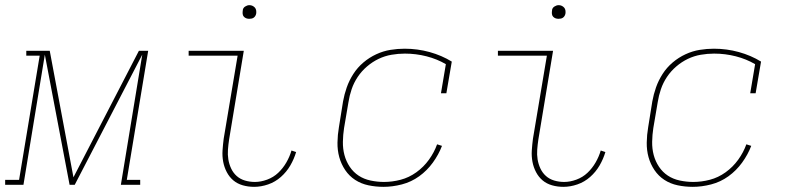

<svg xmlns="http://www.w3.org/2000/svg" viewBox="-36 -717 3056 745"><path d="M508 0H433L516 -505L254 0H234L138 -505L55 0H-16V-19H38L118 -501H66V-520H157L249 -29L503 -520H539L456 -19H508Z M950 8Q927 8 906 2Q885 -4 869.5 -17Q854 -30 844 -49Q834 -68 830 -89.5Q826 -111 827.5 -133.5Q829 -156 832 -179L886 -501H696V-520H910L853 -176Q850 -156 848.5 -136.5Q847 -117 850 -98.5Q853 -80 861 -63Q869 -46 882.5 -34Q896 -22 914.5 -16.5Q933 -11 953 -11Q976 -11 1000.5 -20Q1025 -29 1043.5 -46.5Q1062 -64 1075 -86.5Q1088 -109 1095 -133L1113 -127Q1105 -100 1090.5 -75Q1076 -50 1054 -30.5Q1032 -11 1004.5 -1.5Q977 8 950 8ZM931 -644Q925 -644 919.5 -646Q914 -648 910 -652.5Q906 -657 905.5 -663.5Q905 -670 906 -676Q906 -681 908.5 -685Q911 -689 915 -691.5Q919 -694 923 -695.5Q927 -697 932 -697Q938 -697 943.5 -694.5Q949 -692 953 -687.5Q957 -683 958 -676.5Q959 -670 958 -664Q957 -659 954.5 -655Q952 -651 948.5 -648.5Q945 -646 940.5 -645Q936 -644 931 -644Z M1452 8Q1422 8 1393.5 2Q1365 -4 1342 -19Q1319 -34 1303.5 -57Q1288 -80 1280.5 -107Q1273 -134 1273.5 -164Q1274 -194 1279 -223L1295 -323Q1300 -351 1309.5 -378Q1319 -405 1335 -430Q1351 -455 1374 -474.5Q1397 -494 1424 -506.5Q1451 -519 1479 -523.5Q1507 -528 1534 -528Q1584 -528 1631 -515Q1678 -502 1717 -478L1696 -355H1675L1694 -468Q1660 -488 1619 -498.5Q1578 -509 1535 -509Q1509 -509 1483 -504.5Q1457 -500 1433 -488.5Q1409 -477 1388 -459Q1367 -441 1352 -418.5Q1337 -396 1328.5 -371Q1320 -346 1316 -320L1299 -220Q1295 -194 1294.5 -167Q1294 -140 1300.5 -115.5Q1307 -91 1321 -70Q1335 -49 1355.5 -35.5Q1376 -22 1402 -16.5Q1428 -11 1454 -11Q1486 -11 1518.5 -19.5Q1551 -28 1579.5 -48.5Q1608 -69 1628.5 -97.5Q1649 -126 1660 -157L1679 -151Q1666 -117 1643.5 -86Q1621 -55 1590.5 -33Q1560 -11 1523.5 -1.5Q1487 8 1452 8Z M2150 8Q2127 8 2106 2Q2085 -4 2069.5 -17Q2054 -30 2044 -49Q2034 -68 2030 -89.5Q2026 -111 2027.5 -133.5Q2029 -156 2032 -179L2086 -501H1896V-520H2110L2053 -176Q2050 -156 2048.5 -136.5Q2047 -117 2050 -98.5Q2053 -80 2061 -63Q2069 -46 2082.5 -34Q2096 -22 2114.5 -16.5Q2133 -11 2153 -11Q2176 -11 2200.5 -20Q2225 -29 2243.5 -46.5Q2262 -64 2275 -86.5Q2288 -109 2295 -133L2313 -127Q2305 -100 2290.5 -75Q2276 -50 2254 -30.5Q2232 -11 2204.5 -1.5Q2177 8 2150 8ZM2131 -644Q2125 -644 2119.5 -646Q2114 -648 2110 -652.5Q2106 -657 2105.5 -663.5Q2105 -670 2106 -676Q2106 -681 2108.5 -685Q2111 -689 2115 -691.5Q2119 -694 2123 -695.5Q2127 -697 2132 -697Q2138 -697 2143.5 -694.5Q2149 -692 2153 -687.5Q2157 -683 2158 -676.5Q2159 -670 2158 -664Q2157 -659 2154.5 -655Q2152 -651 2148.5 -648.5Q2145 -646 2140.5 -645Q2136 -644 2131 -644Z M2652 8Q2622 8 2593.5 2Q2565 -4 2542 -19Q2519 -34 2503.5 -57Q2488 -80 2480.5 -107Q2473 -134 2473.5 -164Q2474 -194 2479 -223L2495 -323Q2500 -351 2509.5 -378Q2519 -405 2535 -430Q2551 -455 2574 -474.5Q2597 -494 2624 -506.5Q2651 -519 2679 -523.5Q2707 -528 2734 -528Q2784 -528 2831 -515Q2878 -502 2917 -478L2896 -355H2875L2894 -468Q2860 -488 2819 -498.5Q2778 -509 2735 -509Q2709 -509 2683 -504.5Q2657 -500 2633 -488.5Q2609 -477 2588 -459Q2567 -441 2552 -418.5Q2537 -396 2528.5 -371Q2520 -346 2516 -320L2499 -220Q2495 -194 2494.5 -167Q2494 -140 2500.5 -115.5Q2507 -91 2521 -70Q2535 -49 2555.5 -35.5Q2576 -22 2602 -16.5Q2628 -11 2654 -11Q2686 -11 2718.5 -19.5Q2751 -28 2779.5 -48.5Q2808 -69 2828.5 -97.5Q2849 -126 2860 -157L2879 -151Q2866 -117 2843.5 -86Q2821 -55 2790.5 -33Q2760 -11 2723.5 -1.5Q2687 8 2652 8Z"/></svg>

Font: Iosevka HT Thin Extended
Style: Italic
Weight: 100
Width: 7
Italic angle: -9°
Monospace: yes
Designer: Belleve Invis
Foundry: Belleve Invis
Version: Version 32.3.0; ttfautohint (v1.8.4)